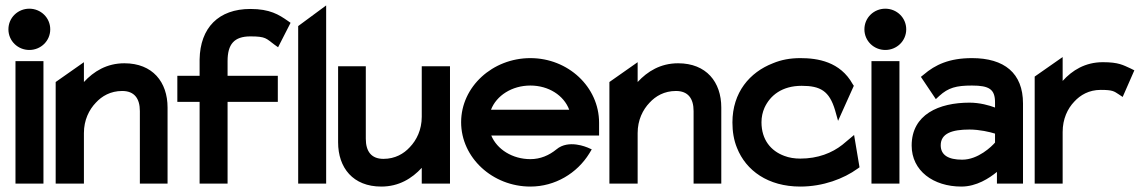

<svg xmlns="http://www.w3.org/2000/svg" viewBox="-20 -676 4206 707"><path d="M88 -492C130 -492 165 -525 165 -568C165 -611 130 -644 88 -644C46 -644 11 -611 11 -568C11 -525 46 -492 88 -492ZM140 0V-451H37V0Z M289 0V-186C289 -234 308 -272 333 -298C355 -322 387 -341 430 -341C475 -341 495 -313 495 -267V0H597V-280C597 -374 542 -443 438 -443C373 -443 325 -413 289 -374V-447L185 -374V0Z M715 -301V0H818V-301H1003V-397H818V-451C818 -513 842 -542 902 -542C960 -542 960 -534 990 -512L1004 -502L1050 -592L1040 -599C1007 -622 974 -643 902 -643C785 -643 717 -574 715 -457V-397H633V-301Z M1181 0V-656L1078 -580V0Z M1384 11C1449 11 1497 -19 1533 -58V0H1637V-432H1533V-246C1533 -198 1514 -160 1489 -134C1467 -110 1435 -91 1392 -91C1347 -91 1327 -119 1327 -165V-432H1225V-152C1225 -58 1280 11 1384 11Z M1933 11C2024 11 2105 -38 2150 -111L2159 -126L2143 -133C2142 -133 2074 -164 2029 -126C2002 -104 1970 -90 1933 -90C1867 -90 1810 -126 1789 -177H2186V-224C2186 -356 2072 -462 1933 -462C1794 -462 1678 -357 1678 -226C1678 -95 1794 11 1933 11ZM1933 -361C2000 -361 2056 -325 2076 -272H1788C1808 -324 1865 -361 1933 -361Z M2328 0V-186C2328 -234 2347 -272 2372 -298C2394 -322 2426 -341 2469 -341C2514 -341 2534 -313 2534 -267V0H2636V-280C2636 -374 2581 -443 2477 -443C2412 -443 2364 -413 2328 -374V-447L2224 -374V0Z M2694 -131C2727 -48 2808 11 2927 11C3011 11 3087 -18 3138 -55L3145 -60L3125 -179L3082 -143C3044 -113 2992 -92 2927 -92C2906 -92 2886 -95 2868 -102C2819 -120 2784 -161 2784 -226C2784 -245 2788 -263 2795 -279C2816 -325 2860 -360 2932 -360C3001 -360 3034 -341 3055 -270L3066 -231L3124 -360L3120 -366C3074 -449 2991 -462 2927 -462C2890 -462 2857 -456 2826 -443C2741 -410 2677 -336 2677 -225C2677 -192 2682 -160 2694 -131Z M3240 -492C3282 -492 3317 -525 3317 -568C3317 -611 3282 -644 3240 -644C3198 -644 3163 -611 3163 -568C3163 -525 3198 -492 3240 -492ZM3292 0V-451H3189V0Z M3520 11C3576 11 3623 -20 3651 -43V0H3747V-295C3747 -407 3678 -462 3559 -462C3476 -462 3424 -438 3381 -401L3371 -393L3426 -311L3439 -323C3472 -353 3501 -361 3559 -361C3623 -361 3644 -347 3644 -299V-280C3623 -288 3588 -298 3550 -298C3438 -298 3337 -255 3337 -140C3337 -47 3417 11 3520 11ZM3550 -199C3587 -199 3625 -190 3644 -184V-151C3632 -137 3582 -88 3523 -88C3472 -88 3444 -105 3444 -141C3444 -185 3486 -199 3550 -199Z M3893 0V-190C3893 -238 3911 -276 3936 -302C3958 -326 3990 -345 4033 -345C4077 -345 4082 -340 4099 -329L4114 -319L4157 -417L4143 -424C4116 -436 4100 -447 4041 -447C3976 -447 3928 -417 3893 -378V-466L3790 -394V0Z"/></svg>

Font: Charger Pro
Style: Blk
Weight: 900
Designer: Jasper
Foundry: Cannot Into Space Fonts
Version: Version 1.09